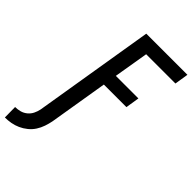

<svg xmlns="http://www.w3.org/2000/svg" viewBox="-371 -834 1155 1155"><g transform="rotate(45 207.0 -256.0)"><path d="M-90 223 -91 135Q-70 135 -49.5 129.5Q-29 124 -12 110Q5 96 14.5 76.5Q24 57 28 37L155 -735H505L491 -647H242L205 -426H397L383 -338H191L129 37Q124 62 115.5 87Q107 112 92.5 134.5Q78 157 56.5 174.5Q35 192 10.5 203Q-14 214 -39.5 218.5Q-65 223 -90 223Z"/></g></svg>

Font: Iosevka Term Curly Semibold
Style: Italic
Weight: 600
Italic angle: -9°
Designer: Belleve Invis
Foundry: Belleve Invis
Version: Version 32.3.0